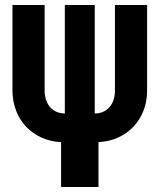

<svg xmlns="http://www.w3.org/2000/svg" viewBox="-20 -570 640 770"><path d="M225 180H375V0C487 -5 570 -89 570 -207V-550H441V-207C441 -150 408 -115 360 -115V-550H240V-115C192 -115 159 -150 159 -207V-550H30V-207C30 -89 113 -5 225 0Z"/></svg>

Font: JetBrains Mono ExtraBold
Style: Regular
Weight: 800
Monospace: yes
Designer: Philipp Nurullin, Konstantin Bulenkov
Foundry: JetBrains
Version: Version 2.305